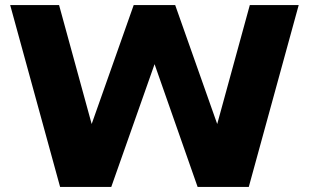

<svg xmlns="http://www.w3.org/2000/svg" viewBox="-20 -734 1213 754"><path d="M212 -714 340 -247 505 -714H668L833 -247L961 -714H1153L957 0H756L587 -482L417 0H216L20 -714Z"/></svg>

Font: Non Bureau Extended
Style: Bold
Weight: 700
Width: 7
Designer: Jona Saucedo
Foundry: Non Foundry
Version: Version 1.000; ttfautohint (v1.8.4)